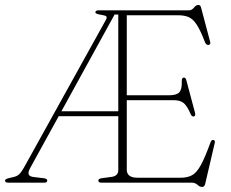

<svg xmlns="http://www.w3.org/2000/svg" viewBox="-28 -742 940 780"><path d="M452.5 -51V-270H210.5L96 -62Q85 -42.5 88.5 -33.8Q92 -25 107.5 -23L150 -18Q164 -16 164 -8.5Q164 0 152 0H4.5Q-7.5 0 -7.5 -8.5Q-7.5 -14.5 6.5 -18L27.5 -23Q41.5 -26 50.2 -34.5Q59 -43 69.5 -61.5L402 -661Q408.5 -672.5 402.8 -676.2Q397 -680 381.5 -682Q359.5 -685.5 359.5 -691.5Q359.5 -700 372 -700H739Q751 -700 760 -711Q769 -722 777.5 -722Q786.5 -722 789 -710.5L825.5 -573Q829 -561 819.5 -559.5Q810 -558 805 -570Q786.5 -618.5 771.2 -641.8Q756 -665 738.5 -672.5Q721 -680 696 -680H487V-355H659.5Q689 -355 700.2 -366.8Q711.5 -378.5 710.5 -411Q710 -425 717 -426.5Q725.5 -429 729 -416L764.5 -283Q767.5 -271 759.5 -269Q751.5 -267 746.5 -278.5Q733 -310.5 718.8 -322.8Q704.5 -335 678 -335H487V-53Q487 -20 530.5 -20H706.5Q733.5 -20 752.2 -30.2Q771 -40.5 788 -71.5Q805 -102.5 827.5 -164.5Q831.5 -174.5 838.5 -173.5Q847.5 -172.5 844 -159.5L805.5 5.5Q802.5 17.5 793 17.5Q783.5 17.5 774.2 8.8Q765 0 750 0H383.5Q371.5 0 371.5 -8.5Q371.5 -16 385 -18L426 -23.5Q452.5 -27.5 452.5 -51ZM437.5 -683 221.5 -290H452.5V-683Z"/></svg>

Font: Fraunces 72pt Soft Thin
Style: Regular
Weight: 100
Version: Version 1.000;[b76b70a41]